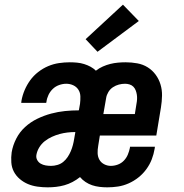

<svg xmlns="http://www.w3.org/2000/svg" viewBox="-20 -795 790 823"><path d="M184 8Q163 8 141 5Q119 2 100 -6Q81 -14 65 -27.5Q49 -41 39.5 -59Q30 -77 28.5 -99Q27 -121 30 -142Q35 -172 49.5 -200.5Q64 -229 87.5 -250.5Q111 -272 140 -286Q169 -300 199 -308Q229 -316 258.5 -319Q288 -322 318 -322L323 -350Q325 -366 324.5 -382Q324 -398 316 -410.5Q308 -423 294 -429.5Q280 -436 264 -436Q249 -436 233.5 -430.5Q218 -425 206.5 -414Q195 -403 188 -388.5Q181 -374 179 -358Q179 -357 178.5 -356Q178 -355 178 -354H71Q71 -356 71.5 -358.5Q72 -361 72 -363Q76 -386 85.5 -408.5Q95 -431 109.5 -451Q124 -471 144 -486.5Q164 -502 186.5 -511.5Q209 -521 232.5 -524.5Q256 -528 279 -528Q295 -528 310.5 -526.5Q326 -525 340.5 -520.5Q355 -516 368 -509Q381 -502 391 -492Q405 -503 421 -510Q437 -517 453 -521Q469 -525 485.5 -526.5Q502 -528 519 -528Q544 -528 568.5 -523.5Q593 -519 613 -506.5Q633 -494 647 -475Q661 -456 668 -433Q675 -410 674.5 -385Q674 -360 670 -335L650 -214H408L401 -170Q398 -154 398.5 -138.5Q399 -123 406 -110.5Q413 -98 426.5 -91Q440 -84 455 -84Q470 -84 485 -89.5Q500 -95 511 -106.5Q522 -118 528 -132.5Q534 -147 537 -162Q537 -163 537 -164Q537 -165 537 -166H644Q644 -164 643.5 -162Q643 -160 643 -158Q639 -134 630.5 -112Q622 -90 607.5 -70Q593 -50 573.5 -34.5Q554 -19 531.5 -9Q509 1 486 4.5Q463 8 440 8Q423 8 406.5 6Q390 4 375 -1Q360 -6 346.5 -15Q333 -24 323 -36Q308 -24 291 -15Q274 -6 256 -1Q238 4 220 6Q202 8 184 8ZM423 -306H558L565 -350Q567 -360 567.5 -370Q568 -380 566.5 -389.5Q565 -399 561.5 -408Q558 -417 551.5 -423.5Q545 -430 535.5 -433Q526 -436 516 -436Q503 -436 489.5 -432.5Q476 -429 464 -421Q452 -413 444.5 -400.5Q437 -388 435 -375ZM199 -84Q212 -84 226 -88Q240 -92 251 -101Q262 -110 270 -122Q278 -134 283.5 -147Q289 -160 292.5 -173.5Q296 -187 298 -200L303 -229Q286 -229 269 -227Q252 -225 235.5 -220.5Q219 -216 202.5 -208.5Q186 -201 172 -190Q158 -179 148.5 -163.5Q139 -148 136 -131Q134 -119 139.5 -109Q145 -99 154.5 -93.5Q164 -88 175.5 -86Q187 -84 199 -84ZM398 -573 347 -627 507 -775 575 -705Z"/></svg>

Font: Iosevka Etoile SmBdObl
Style: Regular
Weight: 600
Italic angle: -9°
Designer: Belleve Invis
Foundry: Belleve Invis
Version: Version 15.5.2; ttfautohint (v1.8.4)